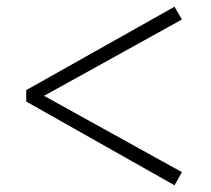

<svg xmlns="http://www.w3.org/2000/svg" viewBox="-20 -647 627 571"><path d="M58 -345 499 -96 521 -135 111 -362 521 -589 499 -627 58 -379Z"/></svg>

Font: Noto Serif TC Medium
Style: Regular
Weight: 500
Designer: Ryoko NISHIZUKA 西塚涼子 (kana & ideographs); Frank Grießhammer (Latin, Greek & Cyrillic); Wenlong ZHANG 张文龙 (bopomofo); San
Foundry: Adobe
Version: Version 2.001;hotconv 1.1.0;makeotfexe 2.6.0